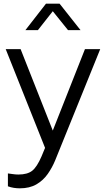

<svg xmlns="http://www.w3.org/2000/svg" viewBox="-20 -804 576 1044"><path d="M88 220Q141 220 178 198.5Q215 177 239.5 142Q264 107 280 68L525 -537H442L267 -94L92 -537H11L225 0L206 46Q181 104 155 124.5Q129 145 80 145Q64 145 48.5 142.5Q33 140 23 139V209Q39 215 55.5 217.5Q72 220 88 220ZM118 -640H186L267 -743L350 -640H418L304 -784H230Z"/></svg>

Font: Plus Jakarta Sans
Style: Regular
Weight: 400
Designer: Gumpita Rahayu
Foundry: Tokotype
Version: Version 2.004; ttfautohint (v1.8.3)